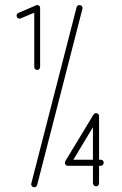

<svg xmlns="http://www.w3.org/2000/svg" viewBox="-20 -768 499 785"><path d="M360 -248V-115H280ZM293 -738 108 -18C106 -11 110 -5 117 -3C124 -1 130 -5 132 -12L317 -732C319 -739 315 -745 308 -747C301 -749 295 -745 293 -738ZM127 -746 55 -715C49 -713 46 -705 49 -699C51 -693 59 -690 65 -693L120 -716V-495C120 -488 125 -482 132 -482C139 -482 144 -488 144 -495V-735C144 -739 143 -743 139 -745C135 -748 131 -748 127 -746ZM360 -90V-19C360 -12 366 -6 373 -6C380 -6 385 -12 385 -19V-90H392C399 -90 404 -96 404 -103C404 -110 399 -115 392 -115H385V-293C385 -299 382 -303 376 -305C371 -307 365 -304 362 -299L247 -109C245 -105 245 -101 247 -96C250 -92 253 -90 258 -90Z"/></svg>

Font: LS
Style: LightAlt
Weight: 250
Designer: BSozoo
Foundry: BSozoo
Version: Version 001.000